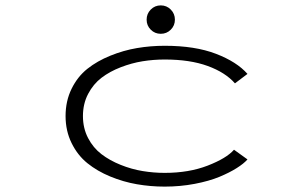

<svg xmlns="http://www.w3.org/2000/svg" viewBox="-20 -682 1090 713"><path d="M614.2 -571.8Q599 -556.5 577 -556.5Q555 -556.5 539.8 -571.8Q524.5 -587 524.5 -609Q524.5 -631 539.8 -646.5Q555 -662 577 -662Q599 -662 614.2 -646.5Q629.5 -631 629.5 -609Q629.5 -587 614.2 -571.8ZM899 -90Q885.5 -74.5 859 -57.8Q832.5 -41 794.5 -25.2Q756.5 -9.5 702.8 0.8Q649 11 591.5 11Q539 11 488.5 2.2Q438 -6.5 389.5 -26.5Q341 -46.5 304.5 -76Q268 -105.5 245.8 -150.8Q223.5 -196 223.5 -251Q223.5 -307 245.8 -352.2Q268 -397.5 304.5 -426.5Q341 -455.5 389.8 -475.2Q438.5 -495 488.8 -503.5Q539 -512 591.5 -512Q704.5 -512 782 -482.2Q859.5 -452.5 899 -407.5L852.5 -372.5Q817 -413 751.2 -437Q685.5 -461 591.5 -461Q550 -461 509.5 -454.5Q469 -448 428.2 -432.2Q387.5 -416.5 357 -393.2Q326.5 -370 307.2 -333.2Q288 -296.5 288 -251Q288 -206 307 -169.5Q326 -133 356.8 -109.5Q387.5 -86 428 -69.8Q468.5 -53.5 509.5 -46.8Q550.5 -40 591.5 -40Q681.5 -40 751.2 -67Q821 -94 849 -126Z"/></svg>

Font: League Mono Extended UltraLight
Style: Regular
Weight: 200
Width: 9
Designer: Tyler Finck
Foundry: The League of Moveable Type / Tyler Finck
Version: Version 2.210